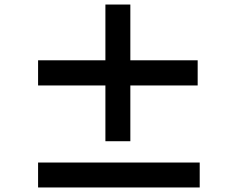

<svg xmlns="http://www.w3.org/2000/svg" viewBox="-20 -834 1040 847"><path d="M852 -457H555V-211H445V-457H148V-568H445V-814H555V-568H852ZM861 -117V-7H148V-117Z"/></svg>

Font: Noto Sans SC Thin ExtraBold
Style: Regular
Weight: 800
Version: Version 2.004-H2;hotconv 1.0.118;makeotfexe 2.5.65603